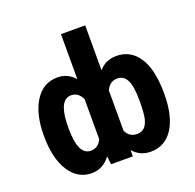

<svg xmlns="http://www.w3.org/2000/svg" viewBox="-132 -887 1047 1033"><g transform="rotate(-20 391.5 -370.0)"><path d="M48.3 -268.1Q48.3 -391.6 95 -464.8Q141.6 -538.1 223.6 -538.1Q282.2 -538.1 321.8 -492.2V-750H460.4V-492.7Q499 -538.1 560.1 -538.1Q642.1 -538.1 688.2 -468Q734.4 -397.9 734.4 -259.3Q734.4 -130.9 688.5 -60.5Q642.6 9.8 561 9.8Q499 9.8 460.4 -36.1V0H335.9L330.1 -46.9Q288.1 9.8 223.1 9.8Q144 9.8 96.2 -63.5Q48.3 -136.7 48.3 -268.1ZM596.7 -269.5Q596.7 -352.5 578.6 -387.5Q560.5 -422.4 523.9 -422.4Q480 -422.4 460.4 -377V-147.5Q478.5 -105 524.9 -105Q575.7 -105 589.8 -169.4Q596.7 -200.2 596.7 -269.5ZM187 -257.8Q187 -105.5 259.3 -105.5Q301.3 -105.5 321.8 -148.4V-377Q301.8 -422.4 259.8 -422.4Q193.4 -422.4 187.5 -291.5Z"/></g></svg>

Font: Roboto Condensed
Style: Bold
Weight: 700
Designer: Google
Version: Version 2.134; 2016